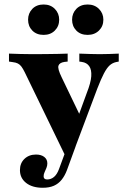

<svg xmlns="http://www.w3.org/2000/svg" viewBox="-20 -664 583 876"><path d="M287.9 67.7 92.7 -334.7Q84.7 -350.8 77.8 -360.1Q71 -369.4 61.7 -374.2Q52.4 -379 37.9 -380.6L21 -383.1V-419.4Q41.9 -418.5 72.2 -417.7Q102.4 -416.9 128.2 -416.9H129.8H134.7Q161.3 -416.9 190.3 -417.3Q219.4 -417.7 245.6 -418.1Q271.8 -418.5 288.7 -419.4V-383.1L274.2 -381.5Q251.6 -378.2 246.8 -364.5Q241.9 -350.8 261.3 -311.3L353.2 -120.2L328.2 -108.9L375.8 -239.5Q394.4 -286.3 396.4 -316.1Q398.4 -346 387.1 -362.1Q375.8 -378.2 353.2 -381.5L341.9 -383.1V-419.4Q368.5 -418.5 390.7 -417.7Q412.9 -416.9 434.7 -416.9Q457.3 -416.9 478.6 -417.7Q500 -418.5 521.8 -419.4V-383.1L508.9 -380.6Q491.9 -376.6 479.4 -364.9Q466.9 -353.2 454 -328.6Q441.1 -304 424.2 -260.5L300.8 67.7ZM175 192.7Q127.4 192.7 99.2 170.6Q71 148.4 71 112.1Q71 80.6 91.5 60.9Q112.1 41.1 144.4 41.1Q167.7 41.1 181.9 52Q196 62.9 196 81.5Q196 91.9 191.9 102Q187.9 112.1 183.5 121.4Q179 130.6 179 140.3Q179 154.8 195.2 154.8Q212.9 154.8 226.6 143.1Q240.3 131.5 249.2 107.3L290.3 -4L325 4L285.5 112.1Q275.8 137.9 261.3 156Q246.8 174.2 225.8 183.5Q204.8 192.7 175 192.7ZM379.8 -504.8Q347.6 -504.8 328.2 -524.6Q308.9 -544.4 308.9 -574.2Q308.9 -603.2 328.2 -623.4Q347.6 -643.5 379.8 -643.5Q411.3 -643.5 431.5 -623.4Q451.6 -603.2 451.6 -574.2Q451.6 -544.4 431.5 -524.6Q411.3 -504.8 379.8 -504.8ZM179 -504.8Q146.8 -504.8 127.4 -524.6Q108.1 -544.4 108.1 -574.2Q108.1 -603.2 127.4 -623.4Q146.8 -643.5 179 -643.5Q210.5 -643.5 230.2 -623.4Q250 -603.2 250 -574.2Q250 -544.4 230.2 -524.6Q210.5 -504.8 179 -504.8Z"/></svg>

Font: Playfair 9pt Black
Style: Regular
Weight: 900
Designer: Claus Eggers Sørensen
Foundry: Claus Eggers Sørensen
Version: Version 2.203